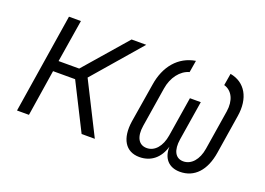

<svg xmlns="http://www.w3.org/2000/svg" viewBox="-87 -774 1374 997"><g transform="rotate(20 600.0 -275.0)"><path d="M63 0H129L169 -256H291L420 0H493L349 -286L577 -550H496L292 -315H178L216 -550H150Z M742 10C806 10 852 -28 871 -94C869 -30 904 10 966 10C1046 10 1100 -48 1116 -151L1150 -365C1167 -469 1124 -543 1040 -558L1029 -492C1075 -479 1098 -431 1088 -368L1053 -149C1043 -86 1008 -47 964 -47C920 -47 900 -86 910 -149L945 -367H885L850 -149C840 -86 806 -47 762 -47C717 -47 696 -86 706 -149L741 -368C751 -432 789 -481 837 -494L848 -560C756 -545 694 -473 678 -365L643 -151C628 -52 665 10 742 10Z"/></g></svg>

Font: JetBrains Mono ExtraLight
Style: Italic
Weight: 240
Italic angle: -9°
Monospace: yes
Designer: Philipp Nurullin, Konstantin Bulenkov
Foundry: JetBrains
Version: Version 2.305